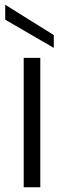

<svg xmlns="http://www.w3.org/2000/svg" viewBox="-20 -790 269 810"><path d="M150 -546V0H80V-546ZM207 -642V-588L2 -707V-770Z"/></svg>

Font: A Bank Premium Light
Style: Regular
Weight: 300
Designer: Ninad Kale (Devanagari), Jonny Pinhorn (Latin), Htun Naung (Myanmar)
Foundry: Indian Type Foundry
Version: 4.004